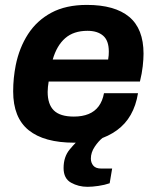

<svg xmlns="http://www.w3.org/2000/svg" viewBox="-20 -558 624 767"><path d="M276.7 12Q156.3 12 94.4 -38Q32.6 -88 32.6 -192.9Q32.6 -219.6 35.2 -246Q37.9 -272.3 42.7 -296.8Q56.9 -367.5 92.1 -421.8Q127.3 -476.2 185.3 -507.3Q243.2 -538.4 327 -538.4Q438.4 -538.4 495.9 -490.8Q553.4 -443.1 553.4 -343.4Q553.4 -321.9 550.2 -293.3Q547 -264.6 539 -232.3H174.4Q172.6 -221.4 171.5 -210.9Q170.4 -200.4 170.4 -190.9Q170.4 -141.1 195.3 -116.7Q220.2 -92.3 275 -92.3Q308.7 -92.3 333.6 -102.4Q358.6 -112.5 374.2 -133.5Q389.8 -154.6 395.4 -185.7H531.3Q515.3 -87 446.8 -37.5Q378.3 12 276.7 12ZM190.6 -320.1H412Q413.7 -329 414.2 -337.3Q414.7 -345.7 414.7 -352Q414.7 -395.8 392.1 -415.3Q369.5 -434.9 329.6 -434.9Q274.1 -434.9 240.4 -405.4Q206.7 -376 190.6 -320.1ZM329.5 188.3Q293.5 188.3 263.8 171.7Q234 155.1 234 113.2Q234 68.5 258.4 39.1Q282.8 9.7 307.6 -12H391.7L390.7 -8Q373.5 5.4 358.2 28.4Q343 51.3 343 75.4Q343 91.9 352.7 103.6Q362.4 115.3 384.4 115.3H428L418.1 174.1Q397.8 181.1 373 184.7Q348.2 188.3 329.5 188.3Z"/></svg>

Font: Archivo Variable SemiBold
Style: Italic
Weight: 600
Italic angle: -10°
Designer: Hector Gatti
Foundry: Omnibus-Type
Version: Version 2.001